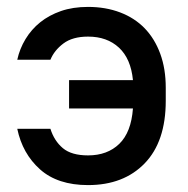

<svg xmlns="http://www.w3.org/2000/svg" viewBox="-20 -528 545 556"><path d="M180 -296H365Q359 -358 324.5 -390Q290 -422 235 -422Q190 -422 163.5 -402Q137 -382 126 -355H30Q37 -387 54 -415Q71 -443 96.5 -463.5Q122 -484 156.5 -496Q191 -508 235 -508Q286 -508 328 -492Q370 -476 399 -446Q428 -416 444 -372.5Q460 -329 460 -274V-236Q460 -118 399 -55Q338 8 235 8Q147 8 96 -37.5Q45 -83 30 -155H126Q137 -120 162 -99Q187 -78 235 -78Q291 -78 325.5 -111.5Q360 -145 365 -214H180Z"/></svg>

Font: Retni Sans Medium
Style: Regular
Weight: 500
Designer: Vitaly Kuzmin
Foundry: ParaType Ltd.
Version: Version 1.00;March 2, 2019;FontCreator 11.5.0.2425 64-bit; t